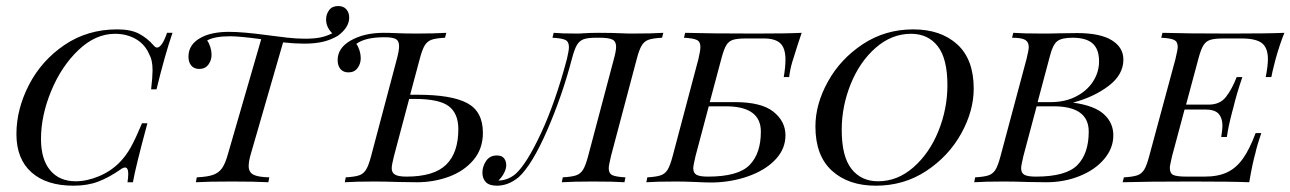

<svg xmlns="http://www.w3.org/2000/svg" viewBox="-20 -598 4234 630"><path d="M33.9 -158.1Q33.9 -239.5 75 -319.4Q116.1 -399.2 191.5 -450.4Q266.9 -501.6 364.5 -501.6Q408.9 -501.6 435.9 -487.5Q462.9 -473.4 483.9 -449.2Q490.3 -441.9 495.2 -441.9Q511.3 -441.9 528.2 -490.3H546Q521 -417.7 493.5 -304.8H475.8Q480.6 -346 480.6 -366.9Q480.6 -384.7 477.8 -397.6Q475 -410.5 467.7 -424.2Q453.2 -454.8 423.8 -471Q394.4 -487.1 357.3 -487.1Q293.5 -487.1 237.5 -433.9Q181.5 -380.6 148 -299.6Q114.5 -218.5 114.5 -141.9Q114.5 -75 144.8 -39.1Q175 -3.2 228.2 -3.2Q265.3 -3.2 304.8 -19.8Q344.4 -36.3 373.4 -66.1Q394.4 -87.9 409.7 -115.7Q425 -143.5 446 -193.5H463.7Q425.8 -54 416.1 0H398.4Q400.8 -16.9 400.8 -27.4Q400.8 -48.4 390.3 -48.4Q383.9 -48.4 374.2 -41.1Q337.1 -15.3 302 -2Q266.9 11.3 221 11.3Q132.3 11.3 83.1 -32.7Q33.9 -76.6 33.9 -158.1Z M1125.8 -540.3Q1125.8 -508.1 1088.7 -480.6Q1065.3 -466.9 1039.5 -460.9Q1013.7 -454.8 977.4 -454.8Q946.8 -454.8 908.9 -458.9L803.2 -93.5Q796 -69.4 796 -53.2Q796 -33.1 811.3 -25Q826.6 -16.9 863.7 -16.1L860.5 0Q818.5 -2.4 740.3 -2.4Q661.3 -2.4 622.6 0L625.8 -16.1Q660.5 -17.7 679 -24.2Q697.6 -30.6 708.5 -46Q719.4 -61.3 728.2 -93.5L837.1 -469.4Q766.1 -479 735.5 -479Q683.9 -479 659.7 -465.3Q666.1 -456.5 670.2 -443.5Q674.2 -430.6 674.2 -418.5Q674.2 -400 663.7 -385.9Q653.2 -371.8 633.9 -371.8Q616.9 -371.8 607.7 -382.7Q598.4 -393.5 598.4 -412.1Q598.4 -453.2 640.3 -475Q675 -493.5 731.5 -493.5Q777.4 -493.5 859.7 -482.3Q889.5 -478.2 921.4 -474.6Q953.2 -471 980.6 -471Q1010.5 -471 1030.6 -475Q1050.8 -479 1070.2 -488.7Q1050 -508.9 1050 -533.9Q1050 -551.6 1060.1 -564.9Q1070.2 -578.2 1089.5 -578.2Q1107.3 -578.2 1116.5 -567.3Q1125.8 -556.5 1125.8 -540.3Z M1564.5 -162.1Q1564.5 -109.7 1533.5 -73Q1502.4 -36.3 1452.8 -18.1Q1403.2 0 1348.4 0L1289.5 -0.8Q1241.1 -2.4 1209.7 -2.4Q1145.2 -2.4 1111.3 0L1114.5 -16.1Q1143.5 -17.7 1158.1 -22.6Q1172.6 -27.4 1181 -41.1Q1189.5 -54.8 1197.6 -85.5L1282.3 -404.8Q1289.5 -431.5 1289.5 -446.8Q1289.5 -463.7 1279 -469.8Q1268.5 -475.8 1241.9 -475.8Q1178.2 -475.8 1149.2 -454Q1155.6 -445.2 1159.7 -432.3Q1163.7 -419.4 1163.7 -407.3Q1163.7 -388.7 1153.2 -374.6Q1142.7 -360.5 1123.4 -360.5Q1106.5 -360.5 1097.2 -371.4Q1087.9 -382.3 1087.9 -400.8Q1087.9 -440.3 1129.8 -464.5Q1174.2 -490.3 1238.7 -490.3Q1258.9 -490.3 1271.8 -489.5Q1310.5 -487.9 1346 -487.9Q1405.6 -487.9 1444.4 -490.3L1440.3 -474.2Q1410.5 -472.6 1396.4 -467.7Q1382.3 -462.9 1373.8 -449.2Q1365.3 -435.5 1357.3 -404.8L1325.8 -287.1H1350.8Q1461.3 -287.1 1512.9 -259.7Q1564.5 -232.3 1564.5 -162.1ZM1483.9 -174.2Q1483.9 -225.8 1452.4 -249.6Q1421 -273.4 1340.3 -273.4H1322.6L1272.6 -85.5Q1265.3 -56.5 1265.3 -46Q1265.3 -31.5 1276.2 -25Q1287.1 -18.5 1313.7 -18.5Q1404 -18.5 1444 -57.7Q1483.9 -96.8 1483.9 -174.2Z M1840.3 -404.8Q1846.8 -432.3 1846.8 -443.5Q1846.8 -461.3 1835.1 -466.9Q1823.4 -472.6 1792.7 -474.2L1796.8 -490.3Q1821.8 -487.9 1871.8 -487.9Q1884.7 -487.9 1892.7 -488.7Q1916.9 -490.3 1943.5 -490.3Q1987.1 -490.3 2022.6 -488.7Q2033.9 -487.9 2052.4 -487.9Q2121.8 -487.9 2156.5 -490.3L2152.4 -474.2Q2122.6 -472.6 2108.5 -467.7Q2094.4 -462.9 2085.9 -449.2Q2077.4 -435.5 2069.4 -404.8L1984.7 -85.5Q1977.4 -54.8 1977.4 -46Q1977.4 -29 1989.1 -23.4Q2000.8 -17.7 2032.3 -16.1L2029 0Q1995.2 -2.4 1925.8 -2.4Q1861.3 -2.4 1823.4 0L1826.6 -16.1Q1855.6 -17.7 1870.2 -22.6Q1884.7 -27.4 1893.1 -41.1Q1901.6 -54.8 1909.7 -85.5L1994.4 -404.8Q2001.6 -430.6 2001.6 -444.4Q2001.6 -462.1 1989.5 -468.1Q1977.4 -474.2 1946.8 -474.2H1935.5Q1908.1 -474.2 1894.4 -469Q1880.6 -463.7 1872.6 -449.6Q1864.5 -435.5 1856.5 -404.8Q1825 -284.7 1775.8 -171.4Q1726.6 -58.1 1682.3 -16.9Q1648.4 11.3 1610.5 11.3Q1585.5 11.3 1574.2 -0.4Q1562.9 -12.1 1562.9 -31.5Q1562.9 -51.6 1575 -69.8Q1587.1 -87.9 1610.5 -87.9Q1626.6 -87.9 1633.9 -78.6Q1641.1 -69.4 1641.1 -55.6Q1641.1 -44.4 1633.9 -30.2Q1626.6 -16.1 1615.3 -5.6H1616.9Q1646 -6.5 1671 -26.6Q1708.1 -59.7 1755.2 -160.9Q1802.4 -262.1 1840.3 -404.8Z M2610.5 -490.3Q2601.6 -465.3 2579.8 -395.2Q2572.6 -371 2569.4 -345.2H2551.6Q2557.3 -376.6 2557.3 -402.4Q2557.3 -440.3 2540.3 -456Q2523.4 -471.8 2486.3 -471.8H2427.4Q2399.2 -471.8 2385.1 -467.3Q2371 -462.9 2362.9 -449.2Q2354.8 -435.5 2346.8 -404.8L2308.9 -262.9H2391.9Q2478.2 -262.9 2517.7 -231.5Q2557.3 -200 2557.3 -154Q2557.3 -111.3 2527.4 -77.8Q2497.6 -44.4 2447.2 -24.2Q2396.8 -4 2337.9 0Q2329 0.8 2310.5 0.8Q2295.2 0.8 2262.9 -0.8Q2224.2 -2.4 2199.2 -2.4Q2134.7 -2.4 2100.8 0L2104 -16.1Q2133.1 -17.7 2147.6 -22.6Q2162.1 -27.4 2170.6 -41.1Q2179 -54.8 2187.1 -85.5L2271.8 -404.8Q2278.2 -432.3 2278.2 -443.5Q2278.2 -461.3 2266.5 -466.9Q2254.8 -472.6 2224.2 -474.2L2228.2 -490.3Q2306.5 -487.9 2459.7 -487.9Q2564.5 -487.9 2610.5 -490.3ZM2305.6 -249.2 2262.1 -85.5Q2254.8 -54.8 2254.8 -46Q2254.8 -30.6 2265.3 -24.6Q2275.8 -18.5 2303.2 -18.5Q2402.4 -18.5 2439.5 -56.5Q2476.6 -94.4 2476.6 -166.1Q2476.6 -249.2 2361.3 -249.2Z M2655.6 -183.1Q2655.6 -256.5 2696.8 -330.6Q2737.9 -404.8 2811.3 -453.2Q2884.7 -501.6 2976.6 -501.6Q3066.9 -501.6 3121 -452.4Q3175 -403.2 3175 -307.3Q3175 -233.9 3133.9 -159.7Q3092.7 -85.5 3019.4 -37.1Q2946 11.3 2854 11.3Q2763.7 11.3 2709.7 -37.9Q2655.6 -87.1 2655.6 -183.1ZM2741.9 -171.8Q2741.9 -84.7 2773.8 -44Q2805.6 -3.2 2861.3 -3.2Q2925 -3.2 2977.4 -49.2Q3029.8 -95.2 3059.3 -168.1Q3088.7 -241.1 3088.7 -318.5Q3088.7 -405.6 3056.9 -446.4Q3025 -487.1 2969.4 -487.1Q2905.6 -487.1 2853.2 -441.1Q2800.8 -395.2 2771.4 -322.2Q2741.9 -249.2 2741.9 -171.8Z M3633.1 -154Q3633.1 -111.3 3602.8 -75.8Q3572.6 -40.3 3522.2 -20.2Q3471.8 0 3413.7 0L3354.8 -0.8Q3306.5 -2.4 3275 -2.4Q3210.5 -2.4 3176.6 0L3179.8 -16.1Q3208.9 -17.7 3223.4 -22.6Q3237.9 -27.4 3246.4 -41.1Q3254.8 -54.8 3262.9 -85.5L3348.4 -404.8Q3355.6 -433.9 3355.6 -443.5Q3355.6 -460.5 3343.5 -467.3Q3331.5 -474.2 3300.8 -474.2L3304.8 -490.3Q3337.1 -487.9 3400.8 -487.9Q3437.1 -487.9 3455.6 -488.7L3514.5 -489.5Q3589.5 -489.5 3627.8 -466.1Q3666.1 -442.7 3666.1 -402.4Q3666.1 -353.2 3618.1 -316.5Q3570.2 -279.8 3500.8 -261.3Q3571 -251.6 3602 -223.4Q3633.1 -195.2 3633.1 -154ZM3384.7 -262.9H3427.4Q3475 -262.9 3510.9 -281.5Q3546.8 -300 3566.5 -330.6Q3586.3 -361.3 3586.3 -396.8Q3586.3 -436.3 3565.3 -455.2Q3544.4 -474.2 3499.2 -474.2Q3463.7 -474.2 3449.2 -462.9Q3434.7 -451.6 3425.8 -416.9ZM3552.4 -166.1Q3552.4 -249.2 3437.1 -249.2H3381.5L3337.9 -85.5Q3330.6 -54.8 3330.6 -46Q3330.6 -30.6 3341.1 -24.6Q3351.6 -18.5 3379 -18.5Q3478.2 -18.5 3515.3 -56.5Q3552.4 -94.4 3552.4 -166.1Z M4194.4 -490.3Q4179 -452.4 4165.3 -403.2Q4153.2 -356.5 4151.6 -345.2H4133.1Q4140.3 -380.6 4140.3 -404Q4140.3 -441.1 4120.6 -456.5Q4100.8 -471.8 4054 -471.8H3995.2Q3966.1 -471.8 3951.6 -467.3Q3937.1 -462.9 3928.6 -449.2Q3920.2 -435.5 3912.1 -404.8L3871.8 -254.8H3946.8Q3983.1 -254.8 4002.8 -280.2Q4022.6 -305.6 4037.9 -345.2H4056.5Q4037.1 -287.9 4027.4 -246.8L4022.6 -229Q4010.5 -183.1 4005.6 -148.4H3987.1Q3987.9 -153.2 3989.5 -165.3Q3991.1 -177.4 3991.1 -186.3Q3991.1 -210.5 3978.6 -224.6Q3966.1 -238.7 3933.9 -238.7H3866.9L3825.8 -85.5Q3818.5 -54.8 3818.5 -46.8Q3818.5 -29 3830.2 -23.8Q3841.9 -18.5 3873.4 -18.5H3932.3Q3976.6 -18.5 4006 -32.3Q4035.5 -46 4057.7 -76.6Q4079.8 -107.3 4100 -161.3H4118.5Q4104 -118.5 4099.2 -95.2Q4090.3 -65.3 4079 0Q4022.6 -2.4 3889.5 -2.4Q3740.3 -2.4 3663.7 0L3667.7 -16.1Q3696.8 -17.7 3711.3 -22.6Q3725.8 -27.4 3734.3 -41.1Q3742.7 -54.8 3750.8 -85.5L3837.1 -404.8Q3844.4 -435.5 3844.4 -444.4Q3844.4 -461.3 3832.7 -466.9Q3821 -472.6 3790.3 -474.2L3794.4 -490.3Q3870.2 -487.9 4019.4 -487.9Q4141.1 -487.9 4194.4 -490.3Z"/></svg>

Font: Playfair Display SC
Style: Italic
Weight: 400
Italic angle: -14°
Designer: Claus Eggers Sørensen
Foundry: Claus Eggers Sørensen
Version: Version 1.202; ttfautohint (v1.6)